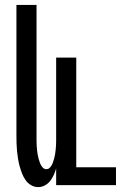

<svg xmlns="http://www.w3.org/2000/svg" viewBox="-20 -755 540 783"><path d="M136 8Q120 8 106.5 0Q93 -8 84 -21Q75 -34 69.5 -48.5Q64 -63 60 -77.5Q56 -92 53.5 -107.5Q51 -123 49.5 -138.5Q48 -154 47.5 -169.5Q47 -185 47 -200V-735H129V-200Q129 -191 129 -181.5Q129 -172 129.5 -162.5Q130 -153 131 -143.5Q132 -134 133.5 -125Q135 -116 137.5 -107Q140 -98 143.5 -89Q147 -80 153.5 -72.5Q160 -65 169 -65Q178 -65 184.5 -72.5Q191 -80 194.5 -89Q198 -98 200.5 -107Q203 -116 204.5 -125Q206 -134 207 -143.5Q208 -153 208.5 -162.5Q209 -172 209 -181.5Q209 -191 209 -200V-520H291V-73H453V0H209V-68Q205 -54 199 -41Q193 -28 184.5 -17Q176 -6 163 1Q150 8 136 8Z"/></svg>

Font: Iosevka Fixed Medium
Style: Regular
Weight: 500
Monospace: yes
Designer: Belleve Invis
Foundry: Belleve Invis
Version: Version 32.3.0